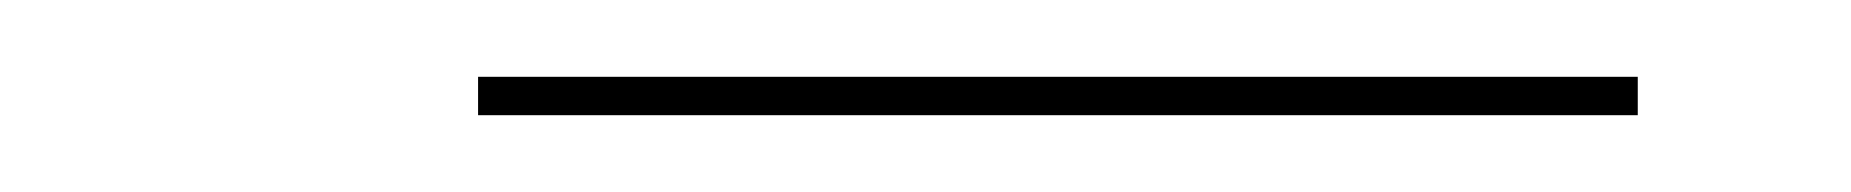

<svg xmlns="http://www.w3.org/2000/svg" viewBox="-20 -720 482 50"><path d="M104.5 -690V-700H406.5V-690Z"/></svg>

Font: Imbue 100pt
Style: Bold
Weight: 700
Designer: Tyler Finck
Foundry: Etcetera Type Company
Version: Version 1.102; ttfautohint (v1.8.3)